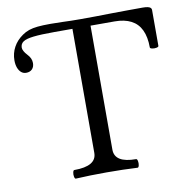

<svg xmlns="http://www.w3.org/2000/svg" viewBox="-76 -737 799 816"><g transform="rotate(-10 323.5 -329.5)"><path d="M186.5 -33.7Q282.7 -33.7 282.7 -90.8V-626H205.1Q146 -626 114.5 -622.3Q83 -618.7 69.8 -609.9Q56.6 -601.1 56.6 -584.5Q56.6 -577.6 61.3 -569.1Q65.9 -560.5 74.2 -551.8Q83.5 -542 87.9 -532.5Q92.3 -522.9 92.3 -512.2Q92.3 -495.6 82.8 -485.8Q73.2 -476.1 57.1 -476.1Q44.9 -476.1 35.9 -483.6Q26.9 -491.2 21.7 -504.9Q16.6 -518.6 16.6 -536.6Q16.6 -567.4 30.8 -593.5Q44.9 -619.6 71.8 -638.2Q85.4 -647.9 101.3 -653.3Q117.2 -658.7 138.9 -660.9Q160.6 -663.1 194.3 -663.1Q211.4 -663.1 248.5 -662.1Q280.8 -660.6 321.8 -660.6Q389.2 -660.6 457 -662.1Q490.7 -662.6 524.4 -662.8Q558.1 -663.1 591.8 -663.1Q604.5 -663.1 613 -661.4Q621.6 -659.7 625.7 -656Q629.9 -652.3 629.9 -647V-491.2Q629.9 -486.8 620.6 -484.9Q611.3 -482.9 602.1 -484.9Q592.8 -486.8 592.8 -491.2Q592.8 -536.1 578.6 -566.2Q564.5 -596.2 535.9 -611.1Q507.3 -626 464.8 -626H360.8V-90.8Q360.8 -33.7 453.1 -33.7Q457.5 -33.7 459.5 -24.4Q461.4 -15.1 459.5 -5.9Q457.5 3.4 453.1 3.4Q391.1 0 319.8 0Q248.5 0 186.5 3.4Q182.1 3.4 180.2 -5.9Q178.2 -15.1 180.2 -24.4Q182.1 -33.7 186.5 -33.7Z"/></g></svg>

Font: Junicode Two Beta VF
Style: Regular
Weight: 400
Designer: Peter S. Baker
Foundry: Briery Creek Software
Version: Version 1.031 beta; ttfautohint (v1.8.1.43-b0c9)